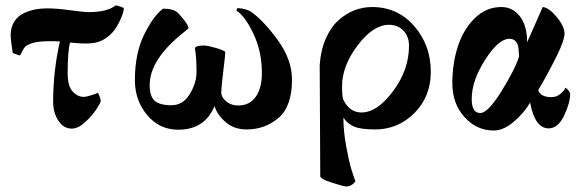

<svg xmlns="http://www.w3.org/2000/svg" viewBox="-20 -464 2116 697"><path d="M162.1 -314.5Q121.1 -314.5 99.6 -308.1Q78.1 -301.8 70.8 -293.5Q63.5 -285.2 52.7 -262.7Q51.8 -261.7 26.4 -271.5Q25.4 -275.4 22 -301.3Q18.6 -327.1 18.6 -335Q18.6 -365.2 32.2 -386.2Q45.9 -407.2 68.4 -417Q90.8 -426.8 110.4 -430.2Q129.9 -433.6 151.4 -433.6Q185.5 -433.6 235.4 -426.8Q285.2 -419.9 298.8 -419.9Q370.1 -419.9 399.4 -444.3Q404.3 -444.3 416.5 -440.4Q428.7 -436.5 429.7 -433.6Q429.7 -430.7 426.8 -418.9Q423.8 -407.2 415.5 -389.2Q407.2 -371.1 395 -354.5Q382.8 -337.9 362.3 -324.2Q341.8 -310.5 317.4 -307.6Q288.1 -303.7 234.4 -309.6Q225.6 -278.3 225.6 -198.2Q225.6 -151.4 243.7 -131.8Q261.7 -112.3 284.2 -112.3Q293 -112.3 311.5 -118.2Q330.1 -124 335 -127Q337.9 -125 341.8 -113.3Q345.7 -101.6 345.7 -97.7Q345.7 -91.8 330.6 -68.4Q315.4 -44.9 289.6 -21Q263.7 2.9 240.2 2.9Q210.9 2.9 191.9 -25.9Q172.9 -54.7 172.9 -94.7Q172.9 -204.1 197.3 -313.5Q184.6 -314.5 162.1 -314.5Z M846.7 -81.1Q887.7 -82 909.2 -113.8Q930.7 -145.5 930.7 -198.2Q930.7 -277.3 899.9 -341.8Q869.1 -406.2 838.9 -424.8Q838.9 -434.6 843.8 -434.6Q872.1 -432.6 890.6 -421.9Q937.5 -388.7 988.8 -317.9Q1040 -247.1 1040 -174.8Q1040 -78.1 991.2 -36.1Q942.4 5.9 875 5.9Q830.1 5.9 799.3 -20.5Q768.6 -46.9 758.8 -79.1Q723.6 6.8 627 6.8Q558.6 6.8 514.2 -46.4Q469.7 -99.6 469.7 -172.9Q469.7 -271.5 503.9 -339.8Q538.1 -408.2 572.3 -432.6Q603.5 -432.6 620.1 -421.9Q629.9 -415 647 -393.1Q664.1 -371.1 664.1 -362.3Q664.1 -359.4 648.4 -347.7Q523.4 -249 523.4 -155.3Q523.4 -114.3 541.5 -98.1Q559.6 -82 602.5 -82Q644.5 -82 668.9 -122.6Q693.4 -163.1 693.4 -202.1Q693.4 -256.8 687.5 -289.1Q691.4 -298.8 720.7 -298.8Q733.4 -298.8 765.1 -289.6Q796.9 -280.3 797.9 -274.4Q797.9 -265.6 790.5 -205.1Q783.2 -144.5 783.2 -128.9Q783.2 -110.4 802.2 -95.2Q821.3 -80.1 846.7 -81.1Z M1270.5 194.3Q1255.9 212.9 1237.3 212.9Q1227.5 212.9 1185.1 199.2Q1142.6 185.5 1142.6 175.8L1140.6 -228.5Q1144.5 -283.2 1163.1 -324.7Q1181.6 -366.2 1209 -390.6Q1236.3 -415 1267.1 -426.8Q1297.9 -438.5 1330.1 -438.5Q1423.8 -438.5 1483.9 -369.1Q1543.9 -299.8 1543.9 -203.1Q1543.9 -113.3 1484.4 -53.7Q1424.8 5.9 1341.8 5.9Q1290 5.9 1265.6 -4.4Q1241.2 -14.6 1226.6 -37.1Q1226.6 10.7 1236.3 64.9Q1246.1 119.1 1254.9 148.4Q1263.7 177.7 1270.5 194.3ZM1292 -55.7Q1349.6 -55.7 1407.2 -133.3Q1464.8 -210.9 1464.8 -297.9Q1464.8 -332 1444.3 -353Q1423.8 -374 1391.6 -374Q1335 -374 1278.3 -299.3Q1221.7 -224.6 1221.7 -150.4Q1221.7 -111.3 1226.6 -101.6Q1249 -55.7 1292 -55.7Z M1933.6 -136.7Q1943.4 -111.3 1981.4 -111.3Q2000 -111.3 2013.7 -122.6Q2027.3 -133.8 2032.2 -145.5Q2038.1 -143.6 2043.9 -135.3Q2049.8 -127 2049.8 -123Q2049.8 -90.8 2027.8 -44.4Q2005.9 2 1971.7 2Q1921.9 2 1904.3 -91.8Q1884.8 -56.6 1846.7 -23.4Q1808.6 9.8 1772.5 9.8Q1710 9.8 1666 -39.1Q1622.1 -87.9 1622.1 -162.1Q1622.1 -232.4 1641.6 -293.9Q1661.1 -355.5 1702.6 -397Q1744.1 -438.5 1799.8 -438.5Q1840.8 -438.5 1867.2 -404.8Q1893.6 -371.1 1893.6 -310.5Q1946.3 -428.7 1950.2 -438.5Q1972.7 -436.5 2001 -402.3Q2029.3 -368.2 2029.3 -341.8Q2029.3 -318.4 2002.9 -264.6Q1965.8 -189.5 1933.6 -136.7ZM1829.1 -323.2Q1790 -323.2 1741.2 -247.1Q1692.4 -170.9 1692.4 -104.5Q1692.4 -53.7 1723.6 -53.7Q1751 -53.7 1799.8 -131.8Q1848.6 -210 1864.3 -258.8Q1863.3 -283.2 1861.3 -294.4Q1859.4 -305.7 1851.6 -314.5Q1843.8 -323.2 1829.1 -323.2Z"/></svg>

Font: Crimson
Style: Bold
Weight: 700
Version: Version 0.8 ; ttfautohint (v1.00) -l 8 -r 50 -G 200 -x 14 -D